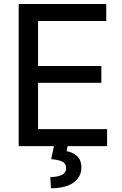

<svg xmlns="http://www.w3.org/2000/svg" viewBox="-20 -748 624 983"><path d="M75.7 0V-727.5H523.9V-640.6H174.8V-410.2H499V-324.2H174.8V-86.9H528.3V0ZM256.8 -2.9H326.7L320.8 25.9Q349.6 30.3 373 49.8Q396.5 69.3 396.5 110.4Q396.5 157.2 356.7 186.5Q316.9 215.8 240.7 215.8L237.8 158.2Q272.9 158.7 295.7 147.9Q318.4 137.2 318.4 113.3Q318.4 89.4 300.3 79.8Q282.2 70.3 242.2 66.9Z"/></svg>

Font: Inter Cardless Tabular
Style: Regular
Weight: 400
Designer: Rasmus Andersson
Foundry: rsms
Version: Version 4.000;git-4fc901f